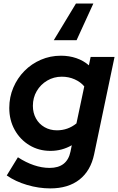

<svg xmlns="http://www.w3.org/2000/svg" viewBox="-20 -839 660 1072"><path d="M260.7 212.9Q196.4 212.9 131.4 193.7Q66.4 174.6 17.7 140.6L80 39.1Q124 67.9 169 83.2Q214 98.5 257 98.5Q354.7 98.5 373.6 7.4L380.8 -28.1Q326.1 3.4 261.9 3.4Q196.7 3.4 144.6 -28Q92.4 -59.4 62.1 -113.8Q31.8 -168.2 31.8 -236.3Q31.8 -296.7 54.4 -349.8Q77 -402.9 116.3 -442.7Q155.6 -482.6 208.1 -505.3Q260.6 -528 320.4 -528Q366.1 -528 406.2 -514.3Q446.3 -500.6 476.3 -474.2L486 -521H619.5L505.6 22.3Q486.2 114.7 423.5 163.8Q360.8 212.9 260.7 212.9ZM297.9 -111.4Q359 -111.4 406.8 -149.9L450.5 -356.6Q429.8 -381.4 396.7 -396.1Q363.6 -410.8 325.3 -410.8Q280.5 -410.8 243.5 -389Q206.5 -367.1 185.1 -330.4Q163.6 -293.7 163.6 -248Q163.6 -208.8 180.7 -177.8Q197.8 -146.8 228.5 -129.1Q259.2 -111.4 297.9 -111.4ZM501.2 -819.2 407.5 -614.4H280.2L404 -819.2Z"/></svg>

Font: Red Hat Display
Style: Italic
Weight: 300
Italic angle: -12°
Designer: Pentagram, MCKL
Foundry: Pentagram, MCKL
Version: Version 1.023